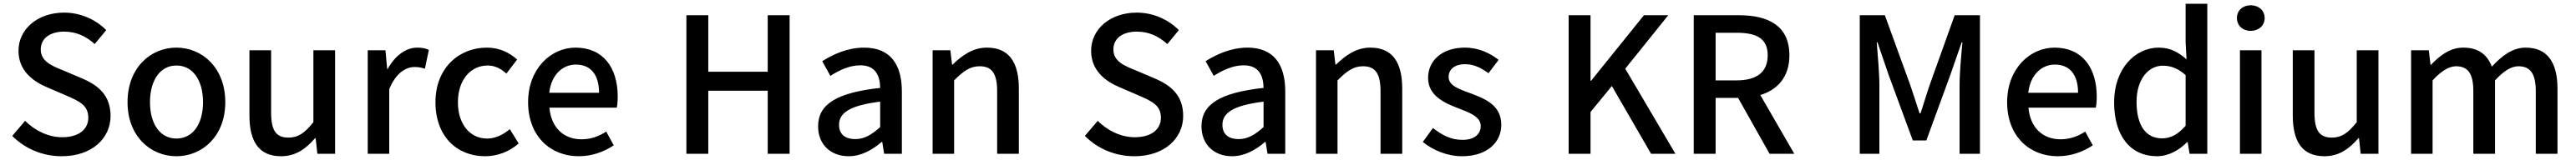

<svg xmlns="http://www.w3.org/2000/svg" viewBox="-20 -817 13654 850"><path d="M307 13C468 13 566 -83 566 -201C566 -309 503 -363 416 -400L315 -443C255 -467 196 -491 196 -554C196 -613 245 -649 320 -649C385 -649 436 -624 482 -583L543 -657C487 -714 406 -750 320 -750C180 -750 78 -663 78 -547C78 -440 157 -384 228 -354L330 -310C398 -280 448 -259 448 -192C448 -130 398 -88 309 -88C238 -88 166 -122 113 -175L45 -95C112 -27 206 13 307 13Z M915 13C1051 13 1174 -92 1174 -274C1174 -458 1051 -564 915 -564C779 -564 656 -458 656 -274C656 -92 779 13 915 13ZM915 -81C829 -81 775 -158 775 -274C775 -391 829 -469 915 -469C1002 -469 1056 -391 1056 -274C1056 -158 1002 -81 915 -81Z M1470 13C1546 13 1600 -25 1650 -83H1653L1662 0H1756V-550H1641V-168C1595 -110 1560 -86 1509 -86C1444 -86 1417 -123 1417 -218V-550H1302V-204C1302 -64 1353 13 1470 13Z M1929 0H2043V-343C2078 -430 2132 -461 2177 -461C2199 -461 2213 -458 2232 -452L2253 -552C2236 -560 2218 -564 2191 -564C2132 -564 2074 -522 2035 -451H2032L2023 -550H1929Z M2551 13C2614 13 2679 -10 2729 -55L2682 -131C2649 -103 2608 -81 2562 -81C2470 -81 2407 -158 2407 -274C2407 -391 2473 -469 2565 -469C2603 -469 2634 -453 2664 -426L2721 -501C2681 -536 2630 -564 2560 -564C2415 -564 2288 -458 2288 -274C2288 -92 2402 13 2551 13Z M3047 13C3119 13 3182 -11 3233 -45L3193 -118C3153 -92 3111 -77 3062 -77C2967 -77 2901 -140 2892 -245H3249C3252 -258 3254 -281 3254 -303C3254 -459 3176 -564 3030 -564C2901 -564 2779 -453 2779 -274C2779 -93 2898 13 3047 13ZM2891 -324C2902 -421 2963 -474 3032 -474C3112 -474 3155 -419 3155 -324Z M3618 0H3734V-335H4049V0H4165V-736H4049V-436H3734V-736H3618Z M4478 13C4544 13 4603 -20 4653 -63H4656L4666 0H4760V-331C4760 -477 4697 -564 4560 -564C4472 -564 4395 -528 4338 -492L4381 -414C4428 -444 4482 -470 4540 -470C4621 -470 4644 -414 4645 -350C4416 -325 4316 -264 4316 -146C4316 -49 4383 13 4478 13ZM4513 -78C4464 -78 4427 -100 4427 -154C4427 -216 4482 -257 4645 -277V-142C4600 -101 4561 -78 4513 -78Z M4923 0H5037V-390C5086 -439 5121 -465 5172 -465C5237 -465 5265 -427 5265 -332V0H5380V-346C5380 -486 5328 -564 5211 -564C5136 -564 5080 -523 5029 -474H5026L5017 -550H4923Z M5992 13C6153 13 6251 -83 6251 -201C6251 -309 6188 -363 6101 -400L6000 -443C5940 -467 5881 -491 5881 -554C5881 -613 5930 -649 6005 -649C6070 -649 6121 -624 6167 -583L6228 -657C6172 -714 6091 -750 6005 -750C5865 -750 5763 -663 5763 -547C5763 -440 5842 -384 5913 -354L6015 -310C6083 -280 6133 -259 6133 -192C6133 -130 6083 -88 5994 -88C5923 -88 5851 -122 5798 -175L5730 -95C5797 -27 5891 13 5992 13Z M6510 13C6576 13 6635 -20 6685 -63H6688L6698 0H6792V-331C6792 -477 6729 -564 6592 -564C6504 -564 6427 -528 6370 -492L6413 -414C6460 -444 6514 -470 6572 -470C6653 -470 6676 -414 6677 -350C6448 -325 6348 -264 6348 -146C6348 -49 6415 13 6510 13ZM6545 -78C6496 -78 6459 -100 6459 -154C6459 -216 6514 -257 6677 -277V-142C6632 -101 6593 -78 6545 -78Z M6955 0H7069V-390C7118 -439 7153 -465 7204 -465C7269 -465 7297 -427 7297 -332V0H7412V-346C7412 -486 7360 -564 7243 -564C7168 -564 7112 -523 7061 -474H7058L7049 -550H6955Z M7728 13C7864 13 7937 -62 7937 -154C7937 -258 7852 -292 7775 -321C7715 -343 7658 -361 7658 -408C7658 -446 7686 -476 7746 -476C7792 -476 7831 -456 7869 -428L7923 -499C7878 -534 7818 -564 7744 -564C7623 -564 7549 -495 7549 -403C7549 -310 7633 -271 7706 -243C7766 -220 7828 -198 7828 -148C7828 -106 7797 -74 7731 -74C7672 -74 7624 -98 7575 -137L7521 -63C7574 -19 7652 13 7728 13Z M8294 0H8410V-222L8523 -360L8731 0H8860L8594 -452L8822 -736H8693L8413 -388H8410V-736H8294Z M9073 -643H9184C9291 -643 9349 -612 9349 -523C9349 -434 9291 -390 9184 -390H9073ZM9490 0 9310 -312C9403 -341 9464 -409 9464 -523C9464 -682 9350 -736 9198 -736H8957V0H9073V-297H9192L9359 0Z M9837 0H9941V-364C9941 -430 9932 -525 9927 -592H9931L9989 -422L10118 -71H10190L10318 -422L10377 -592H10381C10375 -525 10366 -430 10366 -364V0H10474V-736H10340L10207 -364C10190 -315 10176 -265 10159 -215H10154C10137 -265 10122 -315 10105 -364L9970 -736H9837Z M10886 13C10958 13 11021 -11 11072 -45L11032 -118C10992 -92 10950 -77 10901 -77C10806 -77 10740 -140 10731 -245H11088C11091 -258 11093 -281 11093 -303C11093 -459 11015 -564 10869 -564C10740 -564 10618 -453 10618 -274C10618 -93 10737 13 10886 13ZM10730 -324C10741 -421 10802 -474 10871 -474C10951 -474 10994 -419 10994 -324Z M11412 13C11474 13 11531 -20 11572 -62H11575L11585 0H11679V-797H11564V-593L11569 -502C11524 -540 11484 -564 11421 -564C11298 -564 11185 -453 11185 -274C11185 -92 11274 13 11412 13ZM11439 -82C11353 -82 11304 -151 11304 -276C11304 -395 11366 -468 11443 -468C11484 -468 11523 -455 11564 -418V-149C11524 -103 11485 -82 11439 -82Z M11852 0H11966V-550H11852ZM11909 -653C11951 -653 11983 -681 11983 -721C11983 -762 11951 -789 11909 -789C11867 -789 11836 -762 11836 -721C11836 -681 11867 -653 11909 -653Z M12300 13C12376 13 12430 -25 12480 -83H12483L12492 0H12586V-550H12471V-168C12425 -110 12390 -86 12339 -86C12274 -86 12247 -123 12247 -218V-550H12132V-204C12132 -64 12183 13 12300 13Z M12759 0H12873V-390C12919 -440 12960 -465 12997 -465C13060 -465 13089 -427 13089 -332V0H13204V-390C13250 -440 13290 -465 13328 -465C13390 -465 13420 -427 13420 -332V0H13535V-346C13535 -486 13481 -564 13366 -564C13297 -564 13241 -521 13187 -463C13163 -526 13117 -564 13035 -564C12967 -564 12912 -523 12865 -473H12862L12853 -550H12759Z"/></svg>

Font: Source Han Sans KR Medium
Style: Regular
Weight: 500
Designer: Ryoko NISHIZUKA (kana & ideographs); Paul D. Hunt (Latin, Greek & Cyrillic); Wenlong ZHANG (bopomofo); Sandoll Communica
Foundry: Adobe Systems Incorporated
Version: Version 1.001;PS 1.001;hotconv 1.0.78;makeotf.lib2.5.61930